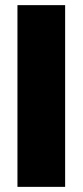

<svg xmlns="http://www.w3.org/2000/svg" viewBox="-20 -727 321 747"><path d="M233.4 -707H47.9V0H233.4Z"/></svg>

Font: Pretendard Black
Style: Regular
Weight: 900
Designer: Base glyphs from Inter by Rasmus Andersson; Hangeul glyphs from Noto Sans CJK(Source Han Sans) by Jang Soo-young and Kan
Foundry: Kil Hyung-jin
Version: Version 1.309;Glyphs 3.2 (3225)